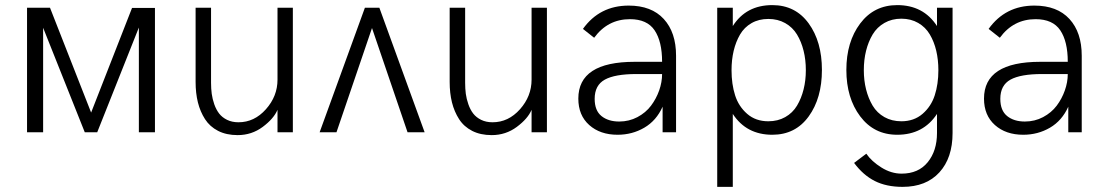

<svg xmlns="http://www.w3.org/2000/svg" viewBox="-20 -518 4332 752"><path d="M85.9 0V-487.8H175.8L336.9 -77.1L497.1 -486.8H586.9V0H523.9V-410.2L360.8 0H312L148.9 -409.2V0Z M910.6 11.2Q866.7 11.2 834.2 -5.4Q801.8 -22 783 -51.3Q764.2 -80.6 755.1 -116.9Q746.1 -153.3 746.1 -196.8V-487.8H806.6V-193.8Q806.6 -170.9 809.3 -150.6Q812 -130.4 819.3 -109.4Q826.7 -88.4 838.4 -73.2Q850.1 -58.1 869.4 -48.6Q888.7 -39.1 914.1 -39.1Q976.1 -39.1 1021.5 -90.1Q1066.9 -141.1 1066.9 -206.1V-487.8H1127V0H1066.9V-87.9Q1052.2 -53.2 1009 -21Q965.8 11.2 910.6 11.2Z M1231.9 0 1409.2 -487.8H1465.8L1643.1 0H1576.2L1437 -408.2L1297.9 0Z M1905.8 11.2Q1861.8 11.2 1829.3 -5.4Q1796.9 -22 1778.1 -51.3Q1759.3 -80.6 1750.2 -116.9Q1741.2 -153.3 1741.2 -196.8V-487.8H1801.8V-193.8Q1801.8 -170.9 1804.4 -150.6Q1807.1 -130.4 1814.5 -109.4Q1821.8 -88.4 1833.5 -73.2Q1845.2 -58.1 1864.5 -48.6Q1883.8 -39.1 1909.2 -39.1Q1971.2 -39.1 2016.6 -90.1Q2062 -141.1 2062 -206.1V-487.8H2122.1V0H2062V-87.9Q2047.4 -53.2 2004.2 -21Q1960.9 11.2 1905.8 11.2Z M2398.9 9.8Q2330.6 9.8 2287.8 -28.3Q2245.1 -66.4 2245.1 -131.8Q2245.1 -275.9 2465.3 -275.9H2573.2Q2573.2 -355.5 2543.9 -399.2Q2514.6 -442.9 2447.3 -442.9Q2360.4 -442.9 2307.1 -370.1L2263.2 -404.8Q2328.6 -496.1 2442.4 -496.1Q2531.7 -496.1 2579.8 -443.6Q2627.9 -391.1 2627.9 -299.8V0H2575.2V-100.1Q2550.8 -45.4 2503.4 -17.8Q2456.1 9.8 2398.9 9.8ZM2405.3 -42Q2443.8 -42 2476.6 -59.3Q2509.3 -76.7 2529.8 -104Q2550.3 -131.3 2561.8 -163.8Q2573.2 -196.3 2573.2 -228H2472.2Q2388.7 -228 2348.9 -206.1Q2309.1 -184.1 2309.1 -130.9Q2309.1 -85 2335.7 -63.5Q2362.3 -42 2405.3 -42Z M2789.1 213.9V-487.8H2850.1V-416Q2902.3 -498 3004.9 -498Q3095.2 -498 3147.2 -426.5Q3199.2 -355 3199.2 -244.1Q3199.2 -133.3 3147.2 -61.8Q3095.2 9.8 3004.9 9.8Q2903.3 9.8 2850.1 -71.8V213.9ZM2989.3 -43Q3026.4 -43 3055.4 -59.3Q3084.5 -75.7 3101.6 -104.2Q3118.7 -132.8 3127.4 -168Q3136.2 -203.1 3136.2 -243.2Q3136.2 -283.7 3127.4 -319.1Q3118.7 -354.5 3101.6 -382.8Q3084.5 -411.1 3055.4 -427.5Q3026.4 -443.8 2989.3 -443.8Q2952.1 -443.8 2923.6 -427.5Q2895 -411.1 2878.4 -382.6Q2861.8 -354 2853.5 -318.8Q2845.2 -283.7 2845.2 -243.2Q2845.2 -188.5 2859.1 -144.8Q2873 -101.1 2906.5 -72Q2939.9 -43 2989.3 -43Z M3515.1 213.9Q3451.7 213.9 3406.2 190.9Q3360.8 168 3325.2 120.1L3373 84Q3394 114.3 3432.4 138.2Q3470.7 162.1 3511.2 162.1Q3577.1 162.1 3613.5 117.4Q3649.9 72.8 3649.9 2.9V-71.8Q3596.2 9.8 3494.1 9.8Q3403.3 9.8 3349.1 -62.3Q3294.9 -134.3 3294.9 -244.1Q3294.9 -354 3349.1 -426Q3403.3 -498 3494.1 -498Q3596.7 -498 3649.9 -416V-487.8H3710.9V2.9Q3710.9 100.6 3659.2 157.2Q3607.4 213.9 3515.1 213.9ZM3510.3 -43Q3559.6 -43 3593.3 -72Q3627 -101.1 3641.1 -144.8Q3655.3 -188.5 3655.3 -243.2Q3655.3 -283.7 3647 -319.1Q3638.7 -354.5 3621.8 -383.1Q3605 -411.6 3576.2 -428.2Q3547.4 -444.8 3510.3 -444.8Q3473.1 -444.8 3444.1 -428.2Q3415 -411.6 3397.9 -383.1Q3380.9 -354.5 3372.1 -319.1Q3363.3 -283.7 3363.3 -243.2Q3363.3 -203.1 3372.1 -168Q3380.9 -132.8 3397.9 -104.2Q3415 -75.7 3444.1 -59.3Q3473.1 -43 3510.3 -43Z M3987.8 9.8Q3919.4 9.8 3876.7 -28.3Q3834 -66.4 3834 -131.8Q3834 -275.9 4054.2 -275.9H4162.1Q4162.1 -355.5 4132.8 -399.2Q4103.5 -442.9 4036.1 -442.9Q3949.2 -442.9 3896 -370.1L3852.1 -404.8Q3917.5 -496.1 4031.2 -496.1Q4120.6 -496.1 4168.7 -443.6Q4216.8 -391.1 4216.8 -299.8V0H4164.1V-100.1Q4139.6 -45.4 4092.3 -17.8Q4044.9 9.8 3987.8 9.8ZM3994.1 -42Q4032.7 -42 4065.4 -59.3Q4098.1 -76.7 4118.7 -104Q4139.2 -131.3 4150.6 -163.8Q4162.1 -196.3 4162.1 -228H4061Q3977.5 -228 3937.7 -206.1Q3897.9 -184.1 3897.9 -130.9Q3897.9 -85 3924.6 -63.5Q3951.2 -42 3994.1 -42Z"/></svg>

Font: HK Grotesk Light
Style: Regular
Weight: 300
Designer: Alfredo Marco Pradil and Stefan Peev
Foundry: Hanken Design Co.
Version: Version 1.045;PS 001.045;hotconv 1.0.88;makeotf.lib2.5.64775